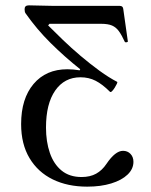

<svg xmlns="http://www.w3.org/2000/svg" viewBox="-20 -685 563 718"><path d="M306 13Q233 13 177.5 -14Q122 -41 90.5 -93.5Q59 -146 59 -221Q59 -316 105.5 -371Q152 -426 232 -426Q243 -426 254.5 -425Q266 -424 278 -422L280 -426Q222 -472 169.5 -524Q117 -576 75 -636Q72 -641 72 -651Q72 -665 88 -665Q111 -665 134.5 -664Q158 -663 181 -663H428Q440 -663 441 -651L458 -531Q459 -528 454 -527Q449 -526 447 -528Q435 -554 424.5 -568.5Q414 -583 399 -589.5Q384 -596 358 -596H165L160 -590Q184 -566 215 -536Q246 -506 281.5 -476Q317 -446 352 -420.5Q387 -395 418 -379Q420 -378 417 -371.5Q414 -365 409 -357Q404 -349 399 -344Q394 -339 391 -342Q363 -370 337.5 -383Q312 -396 281 -396Q221 -396 186.5 -346.5Q152 -297 152 -208Q152 -155 166.5 -113Q181 -71 210.5 -47Q240 -23 285 -23Q317 -23 339.5 -35.5Q362 -48 378 -72Q411 -121 440 -121Q457 -121 468 -109.5Q479 -98 479 -80Q479 -53 457 -32Q435 -11 396 1Q357 13 306 13Z"/></svg>

Font: Junicode VF
Style: Regular
Weight: 400
Designer: Peter S. Baker
Version: Version 2.213